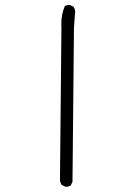

<svg xmlns="http://www.w3.org/2000/svg" viewBox="-20 -753 540 763"><path d="M242.2 -10.7Q253.4 -10.7 261.2 -16.1L268.1 -30.8L273.9 -641.1L277.8 -697.3Q278.8 -701.7 278.8 -704.3Q278.8 -707 278.3 -710Q277.8 -717.8 272.5 -726.1L258.3 -732.9Q256.8 -733.4 255.9 -733.4Q244.6 -733.4 237.3 -728Q223.6 -695.8 223.6 -657.7Q223.6 -649.9 224.1 -641.1L218.3 -36.1Q219.7 -25.9 225.1 -18.1L239.7 -11.2Q241.2 -10.7 242.2 -10.7Z"/></svg>

Font: NaikaiFont
Style: ExtraLight
Weight: 200
Version: Version 1.89